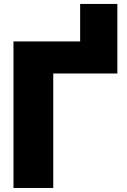

<svg xmlns="http://www.w3.org/2000/svg" viewBox="-20 -933 629 953"><path d="M244.3 0H46.9V-727.3H377.8V-913.4H562.5V-568.2H244.3Z"/></svg>

Font: Linik Sans Black
Style: Regular
Weight: 900
Designer: Fonts by Rasmus Andersson / Changes by Cristiano Sobral with parts from Marc Monis
Foundry: rsms
Version: Version 3.020; ttfautohint (v1.6)